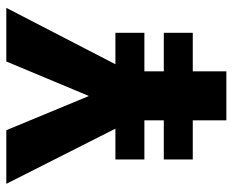

<svg xmlns="http://www.w3.org/2000/svg" viewBox="-86 -668 754 623"><g transform="rotate(-90 291.5 -357.0)"><path d="M291 -446 403 -714H577L394 -360H496V-266H371V-203H496V-109H371V0H212V-109H85V-203H212V-266H85V-360H185L6 -714H180Z"/></g></svg>

Font: Noto Sans Symbols ExtraBold
Style: Regular
Weight: 800
Version: Version 2.002